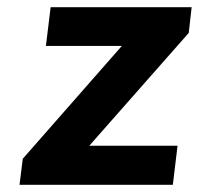

<svg xmlns="http://www.w3.org/2000/svg" viewBox="-20 -511 550 531"><path d="M471 -108H227L502 -420L510 -491H120L107 -384H317L43 -72L34 0H458Z"/></svg>

Font: Falling Sky
Style: SeBdObl
Weight: 600
Designer: Paul D. Hunt
Foundry: Adobe Systems Incorporated
Version: Version 1.02